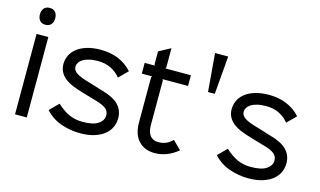

<svg xmlns="http://www.w3.org/2000/svg" viewBox="-97 -1144 2420 1453"><g transform="rotate(15 1112.5 -417.5)"><path d="M196 -780Q196 -751 180.5 -732.5Q165 -714 136 -714Q106 -714 91 -732.5Q76 -751 76 -780Q76 -809 91.5 -827.5Q107 -846 136 -846Q166 -846 181 -827.5Q196 -809 196 -780ZM182 0H90V-630H182Z M852 -173Q852 -138 838 -105Q824 -72 794 -46.5Q764 -21 716 -5Q668 11 600 11Q525 11 452.5 -14Q380 -39 327 -97L395 -165Q448 -117 494.5 -97Q541 -77 597 -77Q681 -77 720 -104Q759 -131 759 -169Q759 -184 754 -197Q749 -210 736.5 -221Q724 -232 702.5 -241.5Q681 -251 649 -260Q644 -261 627.5 -266Q611 -271 592.5 -276.5Q574 -282 558 -286.5Q542 -291 537 -293Q495 -305 460 -319.5Q425 -334 399.5 -354Q374 -374 359.5 -401Q345 -428 345 -464Q345 -498 360 -530Q375 -562 405.5 -586.5Q436 -611 483 -625.5Q530 -640 593 -640Q668 -640 730 -614.5Q792 -589 838 -538L770 -470Q738 -509 694.5 -530.5Q651 -552 593 -552Q552 -552 522.5 -544.5Q493 -537 474.5 -525Q456 -513 447 -497.5Q438 -482 438 -467Q438 -438 469 -417.5Q500 -397 577 -376Q582 -374 596.5 -370Q611 -366 627.5 -360.5Q644 -355 658.5 -350.5Q673 -346 678 -345Q772 -319 812 -276.5Q852 -234 852 -173Z M1367 -60Q1282 10 1185 10Q1106 10 1059 -40Q1012 -90 1012 -184V-536L1017 -546H937V-630H1017L1012 -640V-740L1104 -790V-640L1099 -630H1299V-546H1099L1104 -536V-188Q1104 -132 1127 -104.5Q1150 -77 1190 -77Q1223 -77 1249.5 -88Q1276 -99 1302 -124Z M1535 -840 1510 -541H1457L1432 -840Z M2170 -173Q2170 -138 2156 -105Q2142 -72 2112 -46.5Q2082 -21 2034 -5Q1986 11 1918 11Q1843 11 1770.5 -14Q1698 -39 1645 -97L1713 -165Q1766 -117 1812.5 -97Q1859 -77 1915 -77Q1999 -77 2038 -104Q2077 -131 2077 -169Q2077 -184 2072 -197Q2067 -210 2054.5 -221Q2042 -232 2020.5 -241.5Q1999 -251 1967 -260Q1962 -261 1945.5 -266Q1929 -271 1910.5 -276.5Q1892 -282 1876 -286.5Q1860 -291 1855 -293Q1813 -305 1778 -319.5Q1743 -334 1717.5 -354Q1692 -374 1677.5 -401Q1663 -428 1663 -464Q1663 -498 1678 -530Q1693 -562 1723.5 -586.5Q1754 -611 1801 -625.5Q1848 -640 1911 -640Q1986 -640 2048 -614.5Q2110 -589 2156 -538L2088 -470Q2056 -509 2012.5 -530.5Q1969 -552 1911 -552Q1870 -552 1840.5 -544.5Q1811 -537 1792.5 -525Q1774 -513 1765 -497.5Q1756 -482 1756 -467Q1756 -438 1787 -417.5Q1818 -397 1895 -376Q1900 -374 1914.5 -370Q1929 -366 1945.5 -360.5Q1962 -355 1976.5 -350.5Q1991 -346 1996 -345Q2090 -319 2130 -276.5Q2170 -234 2170 -173Z"/></g></svg>

Font: TypoPRO Sinkin Sans
Style: 400 Regular
Weight: 400
Designer: Keith Bates
Foundry: K-Type
Version: Sinkin Sans (version 1.0)  by Keith Bates   •   © 2014   www